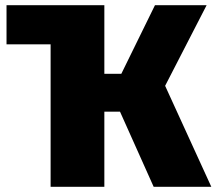

<svg xmlns="http://www.w3.org/2000/svg" viewBox="-20 -716 830 736"><path d="M613 -387 772 -696H574L445 -433H380V-696H5V-546H174V0H380V-288H440L569 0H790Z"/></svg>

Font: Fira Sans Heavy
Style: Regular
Weight: 900
Designer: bBox Type GmbH & Carrois Corporate GbR & Edenspiekermann AG
Foundry: bBox Type GmbH & Carrois Corporate GbR & Edenspiekermann AG
Version: Version 4.300;PS 004.300;hotconv 1.0.88;makeotf.lib2.5.64775